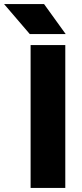

<svg xmlns="http://www.w3.org/2000/svg" viewBox="-90 -921 400 941"><path d="M56 -754H232L126 -901H-70ZM60 0H230V-700H60Z"/></svg>

Font: Unageo
Style: Black
Weight: 900
Designer: Richard Sepsi
Foundry: Richard Sepsi
Version: Version 2.000